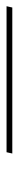

<svg xmlns="http://www.w3.org/2000/svg" viewBox="194 -168 58 601"><g transform="rotate(90 223.5 132.0)"><path d="M-57 141 -53 123H404L400 141Z"/></g></svg>

Font: IBM Plex Sans Condensed Thin
Style: Italic
Weight: 100
Width: 3
Italic angle: -11°
Designer: Mike Abbink, Paul van der Laan, Pieter van Rosmalen
Foundry: Bold Monday
Version: Version 1.3